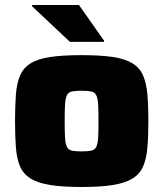

<svg xmlns="http://www.w3.org/2000/svg" viewBox="-20 -738 651 766"><path d="M305 8Q229 8 179.5 0Q130 -8 101.5 -26Q73 -44 60 -74Q47 -104 43.5 -149Q40 -194 40 -255Q40 -317 43.5 -361.5Q47 -406 60 -436.5Q73 -467 101.5 -485Q130 -503 179.5 -510.5Q229 -518 305 -518Q382 -518 431 -510.5Q480 -503 509 -485Q538 -467 551 -436.5Q564 -406 568 -361.5Q572 -317 572 -255Q572 -194 568 -149Q564 -104 551 -74Q538 -44 509 -26Q480 -8 431 0Q382 8 305 8ZM305 -134Q330 -134 344 -137Q358 -140 364 -152Q370 -164 371.5 -188.5Q373 -213 373 -255Q373 -298 371.5 -322Q370 -346 364 -358Q358 -370 344.5 -373Q331 -376 305 -376Q280 -376 266.5 -373Q253 -370 247 -358Q241 -346 239.5 -322Q238 -298 238 -255Q238 -213 239.5 -188.5Q241 -164 247 -152Q253 -140 267 -137Q281 -134 305 -134ZM259 -571 108 -713V-718H295L395 -576V-571Z"/></svg>

Font: Saira SemiExpanded ExtraBold
Style: Regular
Weight: 800
Width: 6
Designer: Hector Gatti with collaboration of the Omnibus-Type team
Foundry: Omnibus-Type
Version: Version 1.101